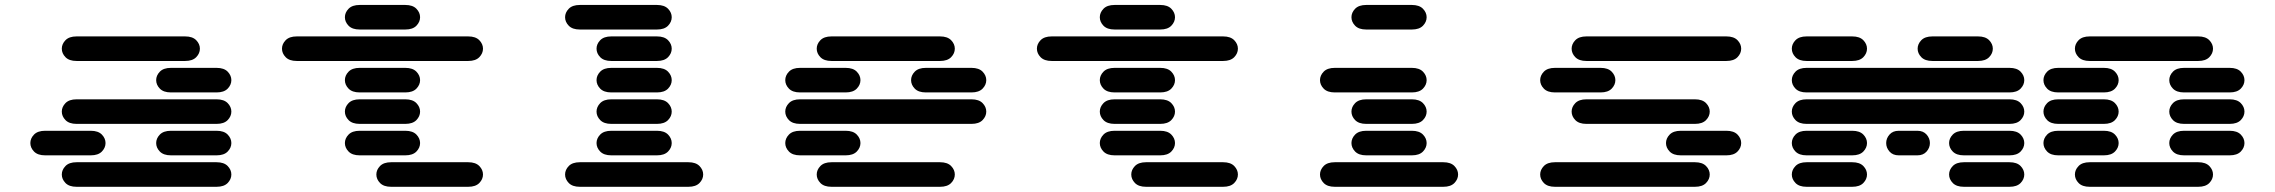

<svg xmlns="http://www.w3.org/2000/svg" viewBox="-20 -756 9040 763"><path d="M284.2 -13.7Q254.9 -13.7 240.2 -28.8Q225.6 -43.9 225.6 -62.5Q225.6 -81.1 240.2 -96.2Q254.9 -111.3 284.2 -111.3H840.8Q870.1 -111.3 884.8 -96.2Q899.4 -81.1 899.4 -62.5Q899.4 -43.9 884.8 -28.8Q870.1 -13.7 840.8 -13.7ZM159.2 -138.7Q129.9 -138.7 115.2 -153.8Q100.6 -168.9 100.6 -187.5Q100.6 -206.1 115.2 -221.2Q129.9 -236.3 159.2 -236.3H340.8Q370.1 -236.3 384.8 -221.2Q399.4 -206.1 399.4 -187.5Q399.4 -168.9 384.8 -153.8Q370.1 -138.7 340.8 -138.7ZM659.2 -138.7Q629.9 -138.7 615.2 -153.8Q600.6 -168.9 600.6 -187.5Q600.6 -206.1 615.2 -221.2Q629.9 -236.3 659.2 -236.3H840.8Q870.1 -236.3 884.8 -221.2Q899.4 -206.1 899.4 -187.5Q899.4 -168.9 884.8 -153.8Q870.1 -138.7 840.8 -138.7ZM284.2 -263.7Q254.9 -263.7 240.2 -278.8Q225.6 -293.9 225.6 -312.5Q225.6 -331.1 240.2 -346.2Q254.9 -361.3 284.2 -361.3H840.8Q870.1 -361.3 884.8 -346.2Q899.4 -331.1 899.4 -312.5Q899.4 -293.9 884.8 -278.8Q870.1 -263.7 840.8 -263.7ZM659.2 -388.7Q629.9 -388.7 615.2 -403.8Q600.6 -418.9 600.6 -437.5Q600.6 -456.1 615.2 -471.2Q629.9 -486.3 659.2 -486.3H840.8Q870.1 -486.3 884.8 -471.2Q899.4 -456.1 899.4 -437.5Q899.4 -418.9 884.8 -403.8Q870.1 -388.7 840.8 -388.7ZM284.2 -513.7Q254.9 -513.7 240.2 -528.8Q225.6 -543.9 225.6 -562.5Q225.6 -581.1 240.2 -596.2Q254.9 -611.3 284.2 -611.3H715.8Q745.1 -611.3 759.8 -596.2Q774.4 -581.1 774.4 -562.5Q774.4 -543.9 759.8 -528.8Q745.1 -513.7 715.8 -513.7Z M1534.2 -13.7Q1504.9 -13.7 1490.2 -28.8Q1475.6 -43.9 1475.6 -62.5Q1475.6 -81.1 1490.2 -96.2Q1504.9 -111.3 1534.2 -111.3H1840.8Q1870.1 -111.3 1884.8 -96.2Q1899.4 -81.1 1899.4 -62.5Q1899.4 -43.9 1884.8 -28.8Q1870.1 -13.7 1840.8 -13.7ZM1409.2 -138.7Q1379.9 -138.7 1365.2 -153.8Q1350.6 -168.9 1350.6 -187.5Q1350.6 -206.1 1365.2 -221.2Q1379.9 -236.3 1409.2 -236.3H1590.8Q1620.1 -236.3 1634.8 -221.2Q1649.4 -206.1 1649.4 -187.5Q1649.4 -168.9 1634.8 -153.8Q1620.1 -138.7 1590.8 -138.7ZM1409.2 -263.7Q1379.9 -263.7 1365.2 -278.8Q1350.6 -293.9 1350.6 -312.5Q1350.6 -331.1 1365.2 -346.2Q1379.9 -361.3 1409.2 -361.3H1590.8Q1620.1 -361.3 1634.8 -346.2Q1649.4 -331.1 1649.4 -312.5Q1649.4 -293.9 1634.8 -278.8Q1620.1 -263.7 1590.8 -263.7ZM1409.2 -388.7Q1379.9 -388.7 1365.2 -403.8Q1350.6 -418.9 1350.6 -437.5Q1350.6 -456.1 1365.2 -471.2Q1379.9 -486.3 1409.2 -486.3H1590.8Q1620.1 -486.3 1634.8 -471.2Q1649.4 -456.1 1649.4 -437.5Q1649.4 -418.9 1634.8 -403.8Q1620.1 -388.7 1590.8 -388.7ZM1159.2 -513.7Q1129.9 -513.7 1115.2 -528.8Q1100.6 -543.9 1100.6 -562.5Q1100.6 -581.1 1115.2 -596.2Q1129.9 -611.3 1159.2 -611.3H1840.8Q1870.1 -611.3 1884.8 -596.2Q1899.4 -581.1 1899.4 -562.5Q1899.4 -543.9 1884.8 -528.8Q1870.1 -513.7 1840.8 -513.7ZM1409.2 -638.7Q1379.9 -638.7 1365.2 -653.8Q1350.6 -668.9 1350.6 -687.5Q1350.6 -706.1 1365.2 -721.2Q1379.9 -736.3 1409.2 -736.3H1590.8Q1620.1 -736.3 1634.8 -721.2Q1649.4 -706.1 1649.4 -687.5Q1649.4 -668.9 1634.8 -653.8Q1620.1 -638.7 1590.8 -638.7Z M2284.2 -13.7Q2254.9 -13.7 2240.2 -28.8Q2225.6 -43.9 2225.6 -62.5Q2225.6 -81.1 2240.2 -96.2Q2254.9 -111.3 2284.2 -111.3H2715.8Q2745.1 -111.3 2759.8 -96.2Q2774.4 -81.1 2774.4 -62.5Q2774.4 -43.9 2759.8 -28.8Q2745.1 -13.7 2715.8 -13.7ZM2409.2 -138.7Q2379.9 -138.7 2365.2 -153.8Q2350.6 -168.9 2350.6 -187.5Q2350.6 -206.1 2365.2 -221.2Q2379.9 -236.3 2409.2 -236.3H2590.8Q2620.1 -236.3 2634.8 -221.2Q2649.4 -206.1 2649.4 -187.5Q2649.4 -168.9 2634.8 -153.8Q2620.1 -138.7 2590.8 -138.7ZM2409.2 -263.7Q2379.9 -263.7 2365.2 -278.8Q2350.6 -293.9 2350.6 -312.5Q2350.6 -331.1 2365.2 -346.2Q2379.9 -361.3 2409.2 -361.3H2590.8Q2620.1 -361.3 2634.8 -346.2Q2649.4 -331.1 2649.4 -312.5Q2649.4 -293.9 2634.8 -278.8Q2620.1 -263.7 2590.8 -263.7ZM2409.2 -388.7Q2379.9 -388.7 2365.2 -403.8Q2350.6 -418.9 2350.6 -437.5Q2350.6 -456.1 2365.2 -471.2Q2379.9 -486.3 2409.2 -486.3H2590.8Q2620.1 -486.3 2634.8 -471.2Q2649.4 -456.1 2649.4 -437.5Q2649.4 -418.9 2634.8 -403.8Q2620.1 -388.7 2590.8 -388.7ZM2409.2 -513.7Q2379.9 -513.7 2365.2 -528.8Q2350.6 -543.9 2350.6 -562.5Q2350.6 -581.1 2365.2 -596.2Q2379.9 -611.3 2409.2 -611.3H2590.8Q2620.1 -611.3 2634.8 -596.2Q2649.4 -581.1 2649.4 -562.5Q2649.4 -543.9 2634.8 -528.8Q2620.1 -513.7 2590.8 -513.7ZM2284.2 -638.7Q2254.9 -638.7 2240.2 -653.8Q2225.6 -668.9 2225.6 -687.5Q2225.6 -706.1 2240.2 -721.2Q2254.9 -736.3 2284.2 -736.3H2590.8Q2620.1 -736.3 2634.8 -721.2Q2649.4 -706.1 2649.4 -687.5Q2649.4 -668.9 2634.8 -653.8Q2620.1 -638.7 2590.8 -638.7Z M3284.2 -13.7Q3254.9 -13.7 3240.2 -28.8Q3225.6 -43.9 3225.6 -62.5Q3225.6 -81.1 3240.2 -96.2Q3254.9 -111.3 3284.2 -111.3H3715.8Q3745.1 -111.3 3759.8 -96.2Q3774.4 -81.1 3774.4 -62.5Q3774.4 -43.9 3759.8 -28.8Q3745.1 -13.7 3715.8 -13.7ZM3159.2 -138.7Q3129.9 -138.7 3115.2 -153.8Q3100.6 -168.9 3100.6 -187.5Q3100.6 -206.1 3115.2 -221.2Q3129.9 -236.3 3159.2 -236.3H3340.8Q3370.1 -236.3 3384.8 -221.2Q3399.4 -206.1 3399.4 -187.5Q3399.4 -168.9 3384.8 -153.8Q3370.1 -138.7 3340.8 -138.7ZM3159.2 -263.7Q3129.9 -263.7 3115.2 -278.8Q3100.6 -293.9 3100.6 -312.5Q3100.6 -331.1 3115.2 -346.2Q3129.9 -361.3 3159.2 -361.3H3840.8Q3870.1 -361.3 3884.8 -346.2Q3899.4 -331.1 3899.4 -312.5Q3899.4 -293.9 3884.8 -278.8Q3870.1 -263.7 3840.8 -263.7ZM3159.2 -388.7Q3129.9 -388.7 3115.2 -403.8Q3100.6 -418.9 3100.6 -437.5Q3100.6 -456.1 3115.2 -471.2Q3129.9 -486.3 3159.2 -486.3H3340.8Q3370.1 -486.3 3384.8 -471.2Q3399.4 -456.1 3399.4 -437.5Q3399.4 -418.9 3384.8 -403.8Q3370.1 -388.7 3340.8 -388.7ZM3659.2 -388.7Q3629.9 -388.7 3615.2 -403.8Q3600.6 -418.9 3600.6 -437.5Q3600.6 -456.1 3615.2 -471.2Q3629.9 -486.3 3659.2 -486.3H3840.8Q3870.1 -486.3 3884.8 -471.2Q3899.4 -456.1 3899.4 -437.5Q3899.4 -418.9 3884.8 -403.8Q3870.1 -388.7 3840.8 -388.7ZM3284.2 -513.7Q3254.9 -513.7 3240.2 -528.8Q3225.6 -543.9 3225.6 -562.5Q3225.6 -581.1 3240.2 -596.2Q3254.9 -611.3 3284.2 -611.3H3715.8Q3745.1 -611.3 3759.8 -596.2Q3774.4 -581.1 3774.4 -562.5Q3774.4 -543.9 3759.8 -528.8Q3745.1 -513.7 3715.8 -513.7Z M4534.2 -13.7Q4504.9 -13.7 4490.2 -28.8Q4475.6 -43.9 4475.6 -62.5Q4475.6 -81.1 4490.2 -96.2Q4504.9 -111.3 4534.2 -111.3H4840.8Q4870.1 -111.3 4884.8 -96.2Q4899.4 -81.1 4899.4 -62.5Q4899.4 -43.9 4884.8 -28.8Q4870.1 -13.7 4840.8 -13.7ZM4409.2 -138.7Q4379.9 -138.7 4365.2 -153.8Q4350.6 -168.9 4350.6 -187.5Q4350.6 -206.1 4365.2 -221.2Q4379.9 -236.3 4409.2 -236.3H4590.8Q4620.1 -236.3 4634.8 -221.2Q4649.4 -206.1 4649.4 -187.5Q4649.4 -168.9 4634.8 -153.8Q4620.1 -138.7 4590.8 -138.7ZM4409.2 -263.7Q4379.9 -263.7 4365.2 -278.8Q4350.6 -293.9 4350.6 -312.5Q4350.6 -331.1 4365.2 -346.2Q4379.9 -361.3 4409.2 -361.3H4590.8Q4620.1 -361.3 4634.8 -346.2Q4649.4 -331.1 4649.4 -312.5Q4649.4 -293.9 4634.8 -278.8Q4620.1 -263.7 4590.8 -263.7ZM4409.2 -388.7Q4379.9 -388.7 4365.2 -403.8Q4350.6 -418.9 4350.6 -437.5Q4350.6 -456.1 4365.2 -471.2Q4379.9 -486.3 4409.2 -486.3H4590.8Q4620.1 -486.3 4634.8 -471.2Q4649.4 -456.1 4649.4 -437.5Q4649.4 -418.9 4634.8 -403.8Q4620.1 -388.7 4590.8 -388.7ZM4159.2 -513.7Q4129.9 -513.7 4115.2 -528.8Q4100.6 -543.9 4100.6 -562.5Q4100.6 -581.1 4115.2 -596.2Q4129.9 -611.3 4159.2 -611.3H4840.8Q4870.1 -611.3 4884.8 -596.2Q4899.4 -581.1 4899.4 -562.5Q4899.4 -543.9 4884.8 -528.8Q4870.1 -513.7 4840.8 -513.7ZM4409.2 -638.7Q4379.9 -638.7 4365.2 -653.8Q4350.6 -668.9 4350.6 -687.5Q4350.6 -706.1 4365.2 -721.2Q4379.9 -736.3 4409.2 -736.3H4590.8Q4620.1 -736.3 4634.8 -721.2Q4649.4 -706.1 4649.4 -687.5Q4649.4 -668.9 4634.8 -653.8Q4620.1 -638.7 4590.8 -638.7Z M5284.2 -13.7Q5254.9 -13.7 5240.2 -28.8Q5225.6 -43.9 5225.6 -62.5Q5225.6 -81.1 5240.2 -96.2Q5254.9 -111.3 5284.2 -111.3H5715.8Q5745.1 -111.3 5759.8 -96.2Q5774.4 -81.1 5774.4 -62.5Q5774.4 -43.9 5759.8 -28.8Q5745.1 -13.7 5715.8 -13.7ZM5409.2 -138.7Q5379.9 -138.7 5365.2 -153.8Q5350.6 -168.9 5350.6 -187.5Q5350.6 -206.1 5365.2 -221.2Q5379.9 -236.3 5409.2 -236.3H5590.8Q5620.1 -236.3 5634.8 -221.2Q5649.4 -206.1 5649.4 -187.5Q5649.4 -168.9 5634.8 -153.8Q5620.1 -138.7 5590.8 -138.7ZM5409.2 -263.7Q5379.9 -263.7 5365.2 -278.8Q5350.6 -293.9 5350.6 -312.5Q5350.6 -331.1 5365.2 -346.2Q5379.9 -361.3 5409.2 -361.3H5590.8Q5620.1 -361.3 5634.8 -346.2Q5649.4 -331.1 5649.4 -312.5Q5649.4 -293.9 5634.8 -278.8Q5620.1 -263.7 5590.8 -263.7ZM5284.2 -388.7Q5254.9 -388.7 5240.2 -403.8Q5225.6 -418.9 5225.6 -437.5Q5225.6 -456.1 5240.2 -471.2Q5254.9 -486.3 5284.2 -486.3H5590.8Q5620.1 -486.3 5634.8 -471.2Q5649.4 -456.1 5649.4 -437.5Q5649.4 -418.9 5634.8 -403.8Q5620.1 -388.7 5590.8 -388.7ZM5409.2 -638.7Q5379.9 -638.7 5365.2 -653.8Q5350.6 -668.9 5350.6 -687.5Q5350.6 -706.1 5365.2 -721.2Q5379.9 -736.3 5409.2 -736.3H5590.8Q5620.1 -736.3 5634.8 -721.2Q5649.4 -706.1 5649.4 -687.5Q5649.4 -668.9 5634.8 -653.8Q5620.1 -638.7 5590.8 -638.7Z M6159.2 -13.7Q6129.9 -13.7 6115.2 -28.8Q6100.6 -43.9 6100.6 -62.5Q6100.6 -81.1 6115.2 -96.2Q6129.9 -111.3 6159.2 -111.3H6715.8Q6745.1 -111.3 6759.8 -96.2Q6774.4 -81.1 6774.4 -62.5Q6774.4 -43.9 6759.8 -28.8Q6745.1 -13.7 6715.8 -13.7ZM6659.2 -138.7Q6629.9 -138.7 6615.2 -153.8Q6600.6 -168.9 6600.6 -187.5Q6600.6 -206.1 6615.2 -221.2Q6629.9 -236.3 6659.2 -236.3H6840.8Q6870.1 -236.3 6884.8 -221.2Q6899.4 -206.1 6899.4 -187.5Q6899.4 -168.9 6884.8 -153.8Q6870.1 -138.7 6840.8 -138.7ZM6284.2 -263.7Q6254.9 -263.7 6240.2 -278.8Q6225.6 -293.9 6225.6 -312.5Q6225.6 -331.1 6240.2 -346.2Q6254.9 -361.3 6284.2 -361.3H6715.8Q6745.1 -361.3 6759.8 -346.2Q6774.4 -331.1 6774.4 -312.5Q6774.4 -293.9 6759.8 -278.8Q6745.1 -263.7 6715.8 -263.7ZM6159.2 -388.7Q6129.9 -388.7 6115.2 -403.8Q6100.6 -418.9 6100.6 -437.5Q6100.6 -456.1 6115.2 -471.2Q6129.9 -486.3 6159.2 -486.3H6340.8Q6370.1 -486.3 6384.8 -471.2Q6399.4 -456.1 6399.4 -437.5Q6399.4 -418.9 6384.8 -403.8Q6370.1 -388.7 6340.8 -388.7ZM6284.2 -513.7Q6254.9 -513.7 6240.2 -528.8Q6225.6 -543.9 6225.6 -562.5Q6225.6 -581.1 6240.2 -596.2Q6254.9 -611.3 6284.2 -611.3H6840.8Q6870.1 -611.3 6884.8 -596.2Q6899.4 -581.1 6899.4 -562.5Q6899.4 -543.9 6884.8 -528.8Q6870.1 -513.7 6840.8 -513.7Z M7159.2 -13.7Q7129.9 -13.7 7115.2 -28.8Q7100.6 -43.9 7100.6 -62.5Q7100.6 -81.1 7115.2 -96.2Q7129.9 -111.3 7159.2 -111.3H7340.8Q7370.1 -111.3 7384.8 -96.2Q7399.4 -81.1 7399.4 -62.5Q7399.4 -43.9 7384.8 -28.8Q7370.1 -13.7 7340.8 -13.7ZM7784.2 -13.7Q7754.9 -13.7 7740.2 -28.8Q7725.6 -43.9 7725.6 -62.5Q7725.6 -81.1 7740.2 -96.2Q7754.9 -111.3 7784.2 -111.3H7965.8Q7995.1 -111.3 8009.8 -96.2Q8024.4 -81.1 8024.4 -62.5Q8024.4 -43.9 8009.8 -28.8Q7995.1 -13.7 7965.8 -13.7ZM7159.2 -138.7Q7129.9 -138.7 7115.2 -153.8Q7100.6 -168.9 7100.6 -187.5Q7100.6 -206.1 7115.2 -221.2Q7129.9 -236.3 7159.2 -236.3H7340.8Q7370.1 -236.3 7384.8 -221.2Q7399.4 -206.1 7399.4 -187.5Q7399.4 -168.9 7384.8 -153.8Q7370.1 -138.7 7340.8 -138.7ZM7525.4 -138.7Q7502 -138.7 7488.8 -153.8Q7475.6 -168.9 7475.6 -187.5Q7475.6 -206.1 7488.8 -221.2Q7502 -236.3 7525.4 -236.3H7599.6Q7623 -236.3 7636.2 -221.2Q7649.4 -206.1 7649.4 -187.5Q7649.4 -168.9 7636.2 -153.8Q7623 -138.7 7599.6 -138.7ZM7784.2 -138.7Q7754.9 -138.7 7740.2 -153.8Q7725.6 -168.9 7725.6 -187.5Q7725.6 -206.1 7740.2 -221.2Q7754.9 -236.3 7784.2 -236.3H7965.8Q7995.1 -236.3 8009.8 -221.2Q8024.4 -206.1 8024.4 -187.5Q8024.4 -168.9 8009.8 -153.8Q7995.1 -138.7 7965.8 -138.7ZM7159.2 -263.7Q7129.9 -263.7 7115.2 -278.8Q7100.6 -293.9 7100.6 -312.5Q7100.6 -331.1 7115.2 -346.2Q7129.9 -361.3 7159.2 -361.3H7965.8Q7995.1 -361.3 8009.8 -346.2Q8024.4 -331.1 8024.4 -312.5Q8024.4 -293.9 8009.8 -278.8Q7995.1 -263.7 7965.8 -263.7ZM7159.2 -388.7Q7129.9 -388.7 7115.2 -403.8Q7100.6 -418.9 7100.6 -437.5Q7100.6 -456.1 7115.2 -471.2Q7129.9 -486.3 7159.2 -486.3H7965.8Q7995.1 -486.3 8009.8 -471.2Q8024.4 -456.1 8024.4 -437.5Q8024.4 -418.9 8009.8 -403.8Q7995.1 -388.7 7965.8 -388.7ZM7159.2 -513.7Q7129.9 -513.7 7115.2 -528.8Q7100.6 -543.9 7100.6 -562.5Q7100.6 -581.1 7115.2 -596.2Q7129.9 -611.3 7159.2 -611.3H7340.8Q7370.1 -611.3 7384.8 -596.2Q7399.4 -581.1 7399.4 -562.5Q7399.4 -543.9 7384.8 -528.8Q7370.1 -513.7 7340.8 -513.7ZM7659.2 -513.7Q7629.9 -513.7 7615.2 -528.8Q7600.6 -543.9 7600.6 -562.5Q7600.6 -581.1 7615.2 -596.2Q7629.9 -611.3 7659.2 -611.3H7840.8Q7870.1 -611.3 7884.8 -596.2Q7899.4 -581.1 7899.4 -562.5Q7899.4 -543.9 7884.8 -528.8Q7870.1 -513.7 7840.8 -513.7Z M8284.2 -13.7Q8254.9 -13.7 8240.2 -28.8Q8225.6 -43.9 8225.6 -62.5Q8225.6 -81.1 8240.2 -96.2Q8254.9 -111.3 8284.2 -111.3H8715.8Q8745.1 -111.3 8759.8 -96.2Q8774.4 -81.1 8774.4 -62.5Q8774.4 -43.9 8759.8 -28.8Q8745.1 -13.7 8715.8 -13.7ZM8159.2 -138.7Q8129.9 -138.7 8115.2 -153.8Q8100.6 -168.9 8100.6 -187.5Q8100.6 -206.1 8115.2 -221.2Q8129.9 -236.3 8159.2 -236.3H8340.8Q8370.1 -236.3 8384.8 -221.2Q8399.4 -206.1 8399.4 -187.5Q8399.4 -168.9 8384.8 -153.8Q8370.1 -138.7 8340.8 -138.7ZM8659.2 -138.7Q8629.9 -138.7 8615.2 -153.8Q8600.6 -168.9 8600.6 -187.5Q8600.6 -206.1 8615.2 -221.2Q8629.9 -236.3 8659.2 -236.3H8840.8Q8870.1 -236.3 8884.8 -221.2Q8899.4 -206.1 8899.4 -187.5Q8899.4 -168.9 8884.8 -153.8Q8870.1 -138.7 8840.8 -138.7ZM8159.2 -263.7Q8129.9 -263.7 8115.2 -278.8Q8100.6 -293.9 8100.6 -312.5Q8100.6 -331.1 8115.2 -346.2Q8129.9 -361.3 8159.2 -361.3H8340.8Q8370.1 -361.3 8384.8 -346.2Q8399.4 -331.1 8399.4 -312.5Q8399.4 -293.9 8384.8 -278.8Q8370.1 -263.7 8340.8 -263.7ZM8659.2 -263.7Q8629.9 -263.7 8615.2 -278.8Q8600.6 -293.9 8600.6 -312.5Q8600.6 -331.1 8615.2 -346.2Q8629.9 -361.3 8659.2 -361.3H8840.8Q8870.1 -361.3 8884.8 -346.2Q8899.4 -331.1 8899.4 -312.5Q8899.4 -293.9 8884.8 -278.8Q8870.1 -263.7 8840.8 -263.7ZM8159.2 -388.7Q8129.9 -388.7 8115.2 -403.8Q8100.6 -418.9 8100.6 -437.5Q8100.6 -456.1 8115.2 -471.2Q8129.9 -486.3 8159.2 -486.3H8340.8Q8370.1 -486.3 8384.8 -471.2Q8399.4 -456.1 8399.4 -437.5Q8399.4 -418.9 8384.8 -403.8Q8370.1 -388.7 8340.8 -388.7ZM8659.2 -388.7Q8629.9 -388.7 8615.2 -403.8Q8600.6 -418.9 8600.6 -437.5Q8600.6 -456.1 8615.2 -471.2Q8629.9 -486.3 8659.2 -486.3H8840.8Q8870.1 -486.3 8884.8 -471.2Q8899.4 -456.1 8899.4 -437.5Q8899.4 -418.9 8884.8 -403.8Q8870.1 -388.7 8840.8 -388.7ZM8284.2 -513.7Q8254.9 -513.7 8240.2 -528.8Q8225.6 -543.9 8225.6 -562.5Q8225.6 -581.1 8240.2 -596.2Q8254.9 -611.3 8284.2 -611.3H8715.8Q8745.1 -611.3 8759.8 -596.2Q8774.4 -581.1 8774.4 -562.5Q8774.4 -543.9 8759.8 -528.8Q8745.1 -513.7 8715.8 -513.7Z"/></svg>

Font: Sixtyfour Normal
Style: Regular
Weight: 400
Monospace: yes
Designer: Jens Kutilek
Foundry: Jens Kutilek
Version: Version 2.000